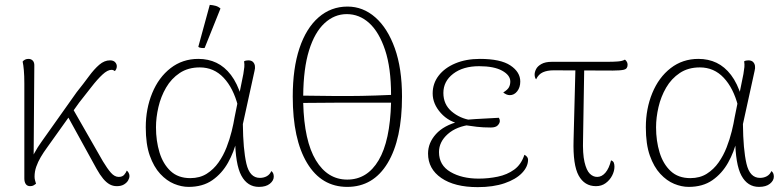

<svg xmlns="http://www.w3.org/2000/svg" viewBox="-20 -756 3210 789"><path d="M104 9Q92 9 86 0.5Q80 -8 80 -23V-413Q80 -445 78 -467.5Q76 -490 73 -503Q77 -508 83 -511Q89 -514 97 -514Q108 -514 115 -506.5Q122 -499 121 -483L118 -81L105 -75Q106 -99 120.5 -125.5Q135 -152 151 -174L295 -377Q323 -412 345 -442Q367 -472 388 -490Q409 -508 432 -508Q446 -508 453 -500.5Q460 -493 460 -484Q460 -477 457.5 -472Q455 -467 452 -464Q449 -466 446 -467.5Q443 -469 438 -469Q422 -469 401 -449.5Q380 -430 356 -399Q332 -368 305 -334L173 -149Q159 -130 147.5 -110.5Q136 -91 129 -71Q122 -51 122 -30Q122 -22 124 -15Q126 -8 128 -1Q124 2 118.5 5.5Q113 9 104 9ZM460 9Q444 9 430.5 1.5Q417 -6 404 -21.5Q391 -37 377 -62L251 -291L273 -320L403 -93Q421 -63 436 -46Q451 -29 468 -29Q483 -29 490.5 -38Q498 -47 501 -55Q505 -52 508.5 -46Q512 -40 512 -33Q512 -24 506.5 -14.5Q501 -5 489.5 2Q478 9 460 9Z M755 12Q726 12 695.5 -0.5Q665 -13 638.5 -41.5Q612 -70 595.5 -116.5Q579 -163 579 -233Q579 -309 605.5 -373.5Q632 -438 681 -476Q730 -514 795 -514Q836 -514 869.5 -498Q903 -482 929 -448Q955 -414 972 -359L958 -320Q939 -394 899 -436.5Q859 -479 801 -479Q753 -479 718.5 -456Q684 -433 662.5 -396Q641 -359 631 -316Q621 -273 621 -233Q621 -177 635.5 -129.5Q650 -82 681 -53Q712 -24 762 -24Q801 -24 829.5 -42Q858 -60 878 -88.5Q898 -117 911 -150.5Q924 -184 932 -216.5Q940 -249 944 -274L980 -452Q983 -470 984 -480.5Q985 -491 983 -504Q986 -506 990.5 -507Q995 -508 1000 -508Q1013 -508 1019.5 -501.5Q1026 -495 1027.5 -485.5Q1029 -476 1026 -465L978 -246Q979 -142 992.5 -83.5Q1006 -25 1048 -25Q1064 -25 1076.5 -32Q1089 -39 1095 -53Q1105 -46 1105 -30Q1105 -14 1089 -1Q1073 12 1044 12Q997 12 972 -34Q947 -80 946 -188L953 -181Q942 -132 917 -87.5Q892 -43 852.5 -15.5Q813 12 755 12ZM821 -559Q816 -558 807 -559Q798 -560 795 -564L842 -736Q855 -735 866 -732Q877 -729 886 -721Z M1408 -729Q1472 -729 1522.5 -684.5Q1573 -640 1602.5 -557.5Q1632 -475 1632 -359Q1632 -184 1573 -86Q1514 12 1407 12Q1301 12 1242 -86Q1183 -184 1183 -359Q1183 -475 1210.5 -557.5Q1238 -640 1289 -684.5Q1340 -729 1408 -729ZM1405 -698Q1354 -698 1313.5 -660.5Q1273 -623 1250 -549Q1227 -475 1226 -363Q1297 -362 1354 -361.5Q1411 -361 1466.5 -362Q1522 -363 1587 -366Q1587 -477 1562.5 -550.5Q1538 -624 1497.5 -661Q1457 -698 1405 -698ZM1407 -18Q1489 -18 1536 -97.5Q1583 -177 1587 -334Q1524 -334 1470 -334Q1416 -334 1358.5 -334Q1301 -334 1226 -333Q1230 -177 1278 -97.5Q1326 -18 1407 -18Z M1943 13Q1848 13 1793.5 -24.5Q1739 -62 1739 -125Q1739 -169 1771.5 -205Q1804 -241 1867 -257L1878 -245Q1825 -254 1791.5 -291.5Q1758 -329 1758 -372Q1758 -413 1782.5 -445Q1807 -477 1851 -495.5Q1895 -514 1952 -514Q2037 -514 2077.5 -487Q2118 -460 2118 -421Q2118 -397 2105.5 -381Q2093 -365 2075 -365Q2068 -365 2061 -368Q2054 -371 2048 -376Q2066 -387 2071.5 -397.5Q2077 -408 2077 -421Q2077 -447 2043.5 -465.5Q2010 -484 1949 -484Q1883 -484 1842.5 -453Q1802 -422 1802 -374Q1802 -327 1836 -298Q1870 -269 1917 -262L1918 -244Q1856 -237 1820 -205Q1784 -173 1784 -131Q1784 -77 1831 -49.5Q1878 -22 1947 -22Q1987 -22 2025.5 -30Q2064 -38 2093 -59Q2122 -80 2135 -120Q2143 -116 2146.5 -110.5Q2150 -105 2150 -100Q2150 -71 2125 -45Q2100 -19 2053.5 -3Q2007 13 1943 13ZM1997 -232Q1965 -232 1939.5 -235Q1914 -238 1895 -241L1898 -264Q1934 -267 1966 -268.5Q1998 -270 2030 -272Q2034 -266 2034 -259Q2034 -250 2025.5 -241Q2017 -232 1997 -232Z M2429 9Q2382 9 2358 -34.5Q2334 -78 2337 -180L2345 -488H2381L2376 -185Q2374 -124 2382 -90Q2390 -56 2403.5 -42.5Q2417 -29 2434 -29Q2453 -29 2468 -46.5Q2483 -64 2491 -97Q2500 -94 2502.5 -87Q2505 -80 2505 -71Q2505 -53 2495.5 -34.5Q2486 -16 2469 -3.5Q2452 9 2429 9ZM2183 -430Q2177 -437 2177 -450Q2177 -460 2183 -472Q2189 -484 2205 -493Q2221 -502 2248 -502H2476Q2501 -502 2519.5 -503.5Q2538 -505 2548 -511Q2551 -509 2555 -503.5Q2559 -498 2559 -490Q2559 -473 2544 -469.5Q2529 -466 2498 -466Q2435 -466 2375 -466.5Q2315 -467 2255 -467Q2229 -467 2211 -459Q2193 -451 2183 -430Z M2810 12Q2781 12 2750.5 -0.5Q2720 -13 2693.5 -41.5Q2667 -70 2650.5 -116.5Q2634 -163 2634 -233Q2634 -309 2660.5 -373.5Q2687 -438 2736 -476Q2785 -514 2850 -514Q2891 -514 2924.5 -498Q2958 -482 2984 -448Q3010 -414 3027 -359L3013 -320Q2994 -394 2954 -436.5Q2914 -479 2856 -479Q2808 -479 2773.5 -456Q2739 -433 2717.5 -396Q2696 -359 2686 -316Q2676 -273 2676 -233Q2676 -177 2690.5 -129.5Q2705 -82 2736 -53Q2767 -24 2817 -24Q2856 -24 2884.5 -42Q2913 -60 2933 -88.5Q2953 -117 2966 -150.5Q2979 -184 2987 -216.5Q2995 -249 2999 -274L3035 -452Q3038 -470 3039 -480.5Q3040 -491 3038 -504Q3041 -506 3045.5 -507Q3050 -508 3055 -508Q3068 -508 3074.5 -501.5Q3081 -495 3082.5 -485.5Q3084 -476 3081 -465L3033 -246Q3034 -142 3047.5 -83.5Q3061 -25 3103 -25Q3119 -25 3131.5 -32Q3144 -39 3150 -53Q3160 -46 3160 -30Q3160 -14 3144 -1Q3128 12 3099 12Q3052 12 3027 -34Q3002 -80 3001 -188L3008 -181Q2997 -132 2972 -87.5Q2947 -43 2907.5 -15.5Q2868 12 2810 12Z"/></svg>

Font: Arima ExtraLight
Style: Regular
Weight: 250
Designer: Joana Correia and Natanael Gama
Foundry: NDISCOVER
Version: Version 1.101;gftools[0.9.23]